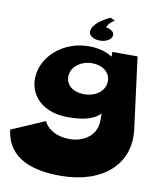

<svg xmlns="http://www.w3.org/2000/svg" viewBox="-133 -700 979 1155"><g transform="rotate(10 356.5 -122.5)"><path d="M408 -470C448 -470 481 -491 481 -517C482 -536 460 -551 431 -555C441 -585 476 -604 476 -604L448 -617C401 -595 347 -561 340 -517C337 -491 367 -470 408 -470ZM-30 151C-8 333 160 372 315 372C568 372 733 234 704 16L648 -416H494V-388H492C455 -412 408 -425 350 -425C221 -425 107 -348 73 -239C33 -108 118 17 296 17C379 17 450 6 495 -40V1C495 108 398 145 335 145C237 145 190 100 173 63ZM260 -239C270 -293 325 -328 387 -328C449 -328 498 -293 498 -239C499 -181 445 -136 371 -136C294 -136 250 -181 260 -239Z"/></g></svg>

Font: Hussar Milosc
Style: Bold
Weight: 700
Foundry: Cannot Into Space Fonts
Version: Version 1.02